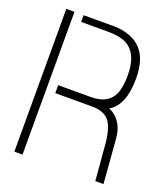

<svg xmlns="http://www.w3.org/2000/svg" viewBox="-128 -774 752 864"><g transform="rotate(20 248.5 -342.0)"><path d="M41 0V-683.6H80.1V0ZM124 -310.5V-348.6H280.3Q371.1 -348.6 393.6 -419.9Q403.3 -451.2 403.3 -496.1Q403.3 -612.3 328.1 -640.6Q297.9 -651.4 254.9 -651.4H124V-683.6H276.4Q403.3 -676.8 433.6 -574.2Q443.4 -538.1 443.4 -493.2Q442.4 -367.2 376 -329.1Q444.3 -297.9 451.2 -211.9L467.8 0H428.7L414.1 -173.8Q406.2 -261.7 373 -289.1Q344.7 -312.5 291 -310.5Z"/></g></svg>

Font: Post No Bills Colombo
Style: Light
Weight: 400
Designer: Kosala Senevirathne, Siva Puranthara, Lasantha Premarathna, Tharique Azeez
Foundry: Mooniak
Version: Version 1.220 ; ttfautohint (v1.5)